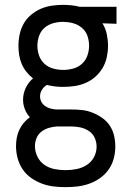

<svg xmlns="http://www.w3.org/2000/svg" viewBox="-20 -548 540 791"><path d="M250 223Q225 223 200 220Q175 217 151.5 208Q128 199 107.5 184.5Q87 170 73 149Q59 128 52.5 103.5Q46 79 46 54Q46 37 49 20Q52 3 59.5 -13Q67 -29 78 -42Q89 -55 103 -65Q90 -79 82.5 -98Q75 -117 75 -137Q75 -162 86 -185.5Q97 -209 116 -225Q101 -237 89 -252Q77 -267 69.5 -284.5Q62 -302 59 -321Q56 -340 56 -359Q56 -383 61 -406.5Q66 -430 77.5 -450.5Q89 -471 107.5 -486.5Q126 -502 147.5 -511.5Q169 -521 193 -524.5Q217 -528 240 -528Q255 -528 270.5 -526.5Q286 -525 300 -522L308 -520H460V-450L402 -452Q415 -431 420 -407Q425 -383 425 -359Q425 -336 420 -312.5Q415 -289 403 -268.5Q391 -248 373 -232Q355 -216 333 -206.5Q311 -197 287.5 -193.5Q264 -190 240 -190Q223 -190 206.5 -192Q190 -194 173 -198Q161 -191 153 -178.5Q145 -166 145 -151Q145 -139 150.5 -128.5Q156 -118 166 -111Q176 -104 187.5 -101Q199 -98 211 -97H274Q297 -97 319 -94.5Q341 -92 362 -83.5Q383 -75 401.5 -62Q420 -49 432.5 -30Q445 -11 450 11Q455 33 455 56Q455 81 448.5 105.5Q442 130 427.5 150.5Q413 171 392.5 185.5Q372 200 348.5 208.5Q325 217 300 220Q275 223 250 223ZM240 -260Q261 -260 281.5 -265.5Q302 -271 317.5 -285Q333 -299 340 -319Q347 -339 347 -359Q347 -378 341.5 -396.5Q336 -415 322.5 -428.5Q309 -442 291 -449Q273 -456 254 -457L240 -458Q220 -458 199.5 -452.5Q179 -447 163.5 -433.5Q148 -420 141 -400Q134 -380 134 -359Q134 -339 141 -319Q148 -299 163.5 -285Q179 -271 199.5 -265.5Q220 -260 240 -260ZM250 153Q273 153 295.5 148.5Q318 144 337 132Q356 120 367 99.5Q378 79 378 56Q378 37 370 19.5Q362 2 346 -8.5Q330 -19 311.5 -23Q293 -27 274 -27H215Q198 -26 181 -21Q164 -16 150.5 -5.5Q137 5 130.5 21Q124 37 124 54Q124 77 134.5 98Q145 119 163.5 131.5Q182 144 204.5 148.5Q227 153 250 153Z"/></svg>

Font: Iosevka SS18
Style: Regular
Weight: 400
Monospace: yes
Designer: Belleve Invis
Foundry: Belleve Invis
Version: Version 25.1.1; ttfautohint (v1.8.4)